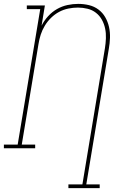

<svg xmlns="http://www.w3.org/2000/svg" viewBox="-38 -763 658 988"><path d="M314 205V186H386L502 -515Q506 -540 507 -566Q508 -592 503 -616Q498 -640 486.5 -661Q475 -682 456 -697Q437 -712 412.5 -718Q388 -724 363 -724Q339 -724 314 -719Q289 -714 266.5 -702Q244 -690 225 -671.5Q206 -653 192.5 -630.5Q179 -608 171.5 -584.5Q164 -561 160 -536L74 -19H143V0H-18V-19H53L169 -716H100V-735H193L176 -631Q189 -657 209.5 -679.5Q230 -702 255.5 -716.5Q281 -731 309 -737Q337 -743 364 -743Q393 -743 420 -736.5Q447 -730 468.5 -714Q490 -698 503.5 -674.5Q517 -651 523 -624Q529 -597 528 -568.5Q527 -540 522 -512L406 186H475V205Z"/></svg>

Font: Iosevka Slab ThExObl
Style: Regular
Weight: 100
Width: 7
Italic angle: -9°
Monospace: yes
Designer: Belleve Invis
Foundry: Belleve Invis
Version: Version 11.1.1; ttfautohint (v1.8.3)